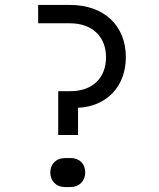

<svg xmlns="http://www.w3.org/2000/svg" viewBox="-20 -750 640 775"><path d="M295 -205V-315C411 -320 488 -402 488 -519C488 -647 400 -730 263 -730H134V-656H263C352 -656 408 -602 408 -519C408 -436 354 -382 265 -382H215V-205ZM265 5C300 5 324 -20 324 -54C324 -88 302 -112 265 -112H242C207 -112 183 -88 183 -54C183 -19 207 5 242 5Z"/></svg>

Font: Tekne LDO Light
Style: Regular
Weight: 300
Monospace: yes
Designer: Alessio Laiso, Mario Rullo, Paolo Rosset
Foundry: Alessio Laiso
Version: Version 1.000;hotconv 1.0.109;makeotfexe 2.5.65596